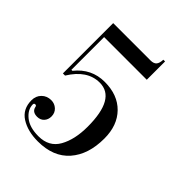

<svg xmlns="http://www.w3.org/2000/svg" viewBox="-204 -618 942 942"><g transform="rotate(45 266.5 -147.5)"><path d="M58 91Q58 61 77.5 41.5Q97 22 127 22Q150 22 167 37.5Q184 53 184 78Q184 100 170.5 114.5Q157 129 135 129Q101 129 95 101Q94 92 86 92Q77 92 77 101Q77 136 111 164Q145 192 207 192Q280 192 312.5 134.5Q345 77 345 -12Q345 -207 234 -207Q148 -207 89 -111H74V-460H333Q355 -460 364.5 -471Q374 -482 375 -507H387V-380H91V-153H98Q157 -227 249 -227Q339 -227 391.5 -173.5Q444 -120 444 -29Q444 82 387 147Q330 212 223 212Q152 212 105 182Q58 152 58 91Z"/></g></svg>

Font: Elsie Swash Caps
Style: Regular
Weight: 400
Designer: Alejandro Inler
Foundry: Alejandro Inler
Version: 1.001